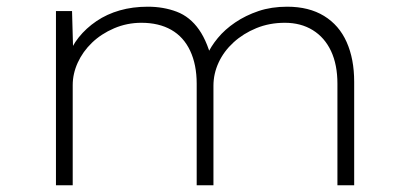

<svg xmlns="http://www.w3.org/2000/svg" viewBox="-20 -553 1223 573"><path d="M147 0V-520H195L199 -376L183 -382Q193 -414 215 -441.5Q237 -469 268 -490Q299 -511 337.5 -522Q376 -533 421 -533Q468 -533 507.5 -518Q547 -503 574 -464.5Q601 -426 616 -359L595 -376L598 -389Q609 -414 630 -439.5Q651 -465 682 -486Q713 -507 751.5 -520Q790 -533 837 -533Q902 -533 947 -505.5Q992 -478 1014.5 -427.5Q1037 -377 1037 -309V0H987V-303Q987 -360 968 -400.5Q949 -441 913.5 -463Q878 -485 830 -485Q784 -485 745 -469Q706 -453 677 -426.5Q648 -400 632.5 -366.5Q617 -333 617 -297V0H567V-303Q567 -360 547.5 -401.5Q528 -443 491 -464Q454 -485 402 -485Q359 -485 320.5 -468.5Q282 -452 254.5 -425.5Q227 -399 212 -366Q197 -333 197 -299V0Z"/></svg>

Font: Lexend Giga ExtraLight
Style: Regular
Weight: 250
Version: Version 1.007